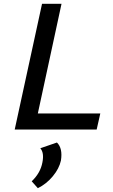

<svg xmlns="http://www.w3.org/2000/svg" viewBox="-20 -678 593 1005"><path d="M178 -84H505L486 0H57L200 -658H302ZM278 68Q309 98 299 162Q290 204 256.5 244.5Q223 285 178 307L146 271Q192 227 202 172Q212 122 191 98Z"/></svg>

Font: EauTestInfant Semibold
Style: Italic
Weight: 600
Italic angle: -12°
Designer: Christian Thalmann (Catharsis Fonts)
Version: Version 0.001;PS 000.001;hotconv 1.0.88;makeotf.lib2.5.64775